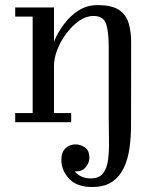

<svg xmlns="http://www.w3.org/2000/svg" viewBox="-20 -490 652 770"><path d="M41 -36.5H111V-423.5H41V-460H196.5V-323Q211.5 -359.5 236.5 -393Q261.5 -426.5 295.2 -448Q329 -469.5 371 -469.5Q428.5 -469.5 457.2 -450.2Q486 -431 496 -397Q506 -363 506 -319.5L505.5 11.5Q505.5 60 499.2 104.8Q493 149.5 476 184.5Q459 219.5 428.5 239.8Q398 260 349 260Q288.5 260 257.2 226.8Q226 193.5 226 151Q226 120 243 104.5Q260 89 283 89Q302 89 320.2 101Q338.5 113 338.5 143Q338.5 162 324.2 179.8Q310 197.5 285 197.5Q282.5 197.5 279.5 197.5Q290 210 306.2 217.8Q322.5 225.5 343.5 225.5Q377.5 225.5 393.2 205.2Q409 185 413.5 150.2Q418 115.5 417 71.5Q416 27.5 416 -20V-301Q416 -364 405.2 -395Q394.5 -426 354.5 -426Q326 -426 298 -406.8Q270 -387.5 247 -357Q224 -326.5 210.2 -291.8Q196.5 -257 196.5 -225.5V-36.5H265.5V0H41Z"/></svg>

Font: Bodoni* 06pt
Style: Regular
Weight: 400
Version: Version 2.3